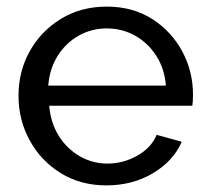

<svg xmlns="http://www.w3.org/2000/svg" viewBox="-20 -551 631 581"><path d="M302 10Q224 10 164 -27Q104 -64 70 -126Q36 -188 36 -261Q36 -335 70 -396Q104 -457 164.5 -494Q225 -531 303 -531Q382 -531 440.5 -493.5Q499 -456 531.5 -395.5Q564 -335 564 -265Q564 -243 562 -231H129Q133 -180 157.5 -140.5Q182 -101 221 -78.5Q260 -56 305 -56Q353 -56 395.5 -80Q438 -104 454 -143L530 -122Q505 -64 443 -27Q381 10 302 10ZM126 -292H482Q478 -343 453 -382Q428 -421 389 -443Q350 -465 303 -465Q257 -465 218 -443Q179 -421 154.5 -382Q130 -343 126 -292Z"/></svg>

Font: Raleway Medium
Style: Regular
Weight: 500
Designer: Matt McInerney, Pablo Impallari, Rodrigo Fuenzalida
Foundry: Matt McInerney, Pablo Impallari, Rodrigo Fuenzalida
Version: Version 4.026